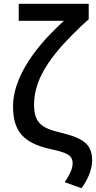

<svg xmlns="http://www.w3.org/2000/svg" viewBox="-20 -797 507 1015"><path d="M467 52C467 106 437 163 411 198L322 166C337 144 364 103 364 67C364 22 333 10 246 -9C104 -41 49 -103 49 -234C49 -427 231 -608 318 -687H79V-777H449V-695C440 -687 426 -675 412 -662C274 -530 160 -398 160 -245C160 -151 196 -120 300 -96C423 -66 467 -34 467 52Z"/></svg>

Font: Repo Medium
Style: Regular
Weight: 500
Designer: Stefan Peev
Foundry: Context Ltd
Version: Version 1.502